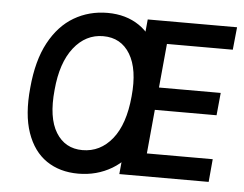

<svg xmlns="http://www.w3.org/2000/svg" viewBox="-49 -716 1004 790"><g transform="rotate(5 453.0 -321.0)"><path d="M301 13Q224.5 13 169.8 -24.2Q115 -61.5 89 -136.2Q63 -211 74 -322Q84 -435 124 -509.2Q164 -583.5 226.2 -620Q288.5 -656.5 364.5 -656.5Q441 -656.5 496 -619Q551 -581.5 577.5 -507.2Q604 -433 593.5 -322Q582.5 -209.5 542.2 -135.2Q502 -61 439.8 -24Q377.5 13 301 13ZM310 -85Q383.5 -85 432.8 -146Q482 -207 492.5 -323Q503.5 -435.5 466 -497.5Q428.5 -559.5 355 -559.5Q282.5 -559.5 233.5 -497.2Q184.5 -435 174.5 -322Q163 -206.5 200.5 -145.8Q238 -85 310 -85ZM470 0 531 -644H900L890.5 -550.5H618.5L601.5 -369H856.5L847.5 -276H592.5L575.5 -94.5H847.5L839 0Z"/></g></svg>

Font: Karla SemiBold
Style: Italic
Weight: 600
Italic angle: -8°
Designer: Jonathan Pinhorn
Version: Version 2.004;gftools[0.9.33]